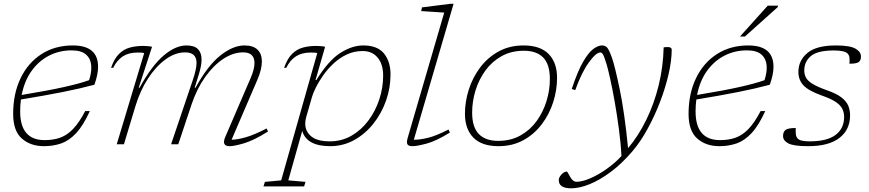

<svg xmlns="http://www.w3.org/2000/svg" viewBox="-20 -762 4590 1014"><path d="M454.5 -175.5Q420 -99.5 382.5 -59.2Q345 -19 303 -4.5Q261 10 212.5 10Q141 10 95.2 -30.5Q49.5 -71 49.5 -160Q49.5 -267.5 88.8 -349Q128 -430.5 199 -476.2Q270 -522 364.5 -522Q498 -522 498 -409.5Q498 -368.5 478.5 -314.5Q402 -294 311.2 -276Q220.5 -258 90.5 -236.5Q86.5 -206 86.5 -173.5Q86.5 -22 216 -22Q262.5 -22 298.8 -35.2Q335 -48.5 366.8 -81.8Q398.5 -115 430 -175.5ZM357.5 -496Q293.5 -496 239.2 -468.2Q185 -440.5 147 -387.8Q109 -335 94.5 -260.5Q237 -284 320.2 -302.8Q403.5 -321.5 450.5 -338.5Q464.5 -380.5 461.8 -416.2Q459 -452 434.2 -474Q409.5 -496 357.5 -496Z M1395.5 -67.5Q1321.5 -21 1269.5 -5.5Q1217.5 10 1192.5 10Q1148.5 10 1170 -39.5L1304 -350.5Q1324 -397 1324 -429Q1324 -485.5 1264 -485.5Q1211.5 -485.5 1159.2 -451Q1107 -416.5 1063.2 -354.8Q1019.5 -293 991.5 -210L921.5 0H883.5L998 -338.5Q1018 -397 1018 -430Q1018 -485.5 957.5 -485.5Q906 -485.5 855 -448.8Q804 -412 762 -347.8Q720 -283.5 695 -200.5L634.5 0H596.5L741.5 -481.5Q734.5 -484 724.5 -484.2Q714.5 -484.5 706 -484.5Q659.5 -484.5 628.2 -464Q597 -443.5 578 -404H566.5Q583.5 -452.5 608.5 -477.2Q633.5 -502 665.8 -510.8Q698 -519.5 737 -519.5Q748 -519.5 761.5 -518.2Q775 -517 783 -515L712.5 -298.5H717Q781 -415 844 -468.5Q907 -522 964.5 -522Q1006 -522 1025.2 -502.8Q1044.5 -483.5 1044.5 -447.5Q1044.5 -415.5 1030 -369L1008 -298.5H1012.5Q1077 -416 1143.8 -469Q1210.5 -522 1271 -522Q1317.5 -522 1340.2 -499.5Q1363 -477 1363 -437.5Q1363 -395.5 1339 -340L1203 -24Q1234 -24.5 1278 -37Q1322 -49.5 1388 -83.5Z M1593.5 198.5 1586 222.5H1371.5L1379 198.5L1465 190.5L1655.5 -481.5Q1648.5 -484 1638.5 -484.2Q1628.5 -484.5 1620 -484.5Q1573.5 -484.5 1542.2 -464Q1511 -443.5 1492 -404H1480.5Q1497.5 -452.5 1522.5 -477.2Q1547.5 -502 1579.8 -510.8Q1612 -519.5 1651 -519.5Q1662 -519.5 1675.5 -518.2Q1689 -517 1697 -515L1646.5 -339.5H1651Q1715 -443 1777.5 -482.5Q1840 -522 1898 -522Q1973.5 -522 2008 -479.5Q2042.5 -437 2042.5 -368.5Q2042.5 -297.5 2018.5 -229.8Q1994.5 -162 1951.2 -108Q1908 -54 1850 -22Q1792 10 1724 10Q1600 10 1576 -70.5L1502.5 190.5ZM1598 -147Q1592 -127.5 1592 -109Q1592 -68 1623.8 -41.8Q1655.5 -15.5 1721.5 -15.5Q1784.5 -15.5 1836.2 -45.2Q1888 -75 1925.5 -125.2Q1963 -175.5 1983.2 -237.2Q2003.5 -299 2003.5 -362.5Q2003.5 -423.5 1974.2 -458Q1945 -492.5 1895.5 -492.5Q1850 -492.5 1811 -474Q1772 -455.5 1740.8 -426Q1709.5 -396.5 1686.2 -363.2Q1663 -330 1648.2 -300Q1633.5 -270 1628 -251Z M2326 -695.5 2204.5 -703.5 2208.5 -723 2359 -742H2375.5L2165.5 -24Q2196 -23.5 2239.8 -34Q2283.5 -44.5 2348.5 -78L2356 -62Q2284.5 -17.5 2233.5 -3.8Q2182.5 10 2158 10Q2138 10 2132 0.5Q2126 -9 2133 -33.5Z M2745 -522Q2833 -522 2877.5 -476.8Q2922 -431.5 2922 -350.5Q2922 -287 2901.8 -223.2Q2881.5 -159.5 2842 -106.8Q2802.5 -54 2744.8 -22Q2687 10 2612.5 10Q2524.5 10 2480 -35.2Q2435.5 -80.5 2435.5 -161.5Q2435.5 -225 2455.8 -288.8Q2476 -352.5 2515.5 -405.2Q2555 -458 2612.8 -490Q2670.5 -522 2745 -522ZM2610.5 -18Q2677.5 -18 2728.5 -46.5Q2779.5 -75 2814 -122.5Q2848.5 -170 2866.2 -228Q2884 -286 2884 -344.5Q2884 -422 2849 -458Q2814 -494 2747 -494Q2680.5 -494 2629.2 -465.5Q2578 -437 2543.5 -389.5Q2509 -342 2491.2 -284Q2473.5 -226 2473.5 -167.5Q2473.5 -90.5 2508.8 -54.2Q2544 -18 2610.5 -18Z M3018 -286 2999.5 -292Q3031 -387 3060 -436.5Q3089 -486 3114.2 -504Q3139.5 -522 3159 -522Q3176.5 -522 3186.5 -510.8Q3196.5 -499.5 3212 -456.5Q3227 -414 3252.5 -292.5Q3278 -171 3297 20.5Q3351.5 -44 3393 -128.8Q3434.5 -213.5 3458.5 -311Q3482.5 -408.5 3485 -512Q3491 -512.5 3495.2 -513Q3499.5 -513.5 3506 -513.5Q3527.5 -513.5 3527.5 -500Q3527.5 -442.5 3511 -370.5Q3494.5 -298.5 3465.5 -223Q3436.5 -147.5 3399 -79.5Q3361.5 -11.5 3319.5 37.5Q3263.5 103 3205.2 146.2Q3147 189.5 3093.2 211Q3039.5 232.5 2997 232.5Q2931 232.5 2931 189.5Q2931 175 2945.2 159.5Q2959.5 144 2973.5 144Q2976 144 2981 153.8Q2986 163.5 2992.5 174.5Q3007 198 3023.5 198Q3055.5 198 3098.5 179.2Q3141.5 160.5 3185 129.5Q3228.5 98.5 3262 62Q3258.5 -7.5 3248.2 -83.2Q3238 -159 3225.8 -228Q3213.5 -297 3202 -348.2Q3190.5 -399.5 3184 -421Q3171 -464 3164.5 -474.5Q3158 -485 3150.5 -485Q3128 -485 3089.8 -432.2Q3051.5 -379.5 3018 -286Z M4021.5 -175.5Q3987 -99.5 3949.5 -59.2Q3912 -19 3870 -4.5Q3828 10 3779.5 10Q3708 10 3662.2 -30.5Q3616.5 -71 3616.5 -160Q3616.5 -267.5 3655.8 -349Q3695 -430.5 3766 -476.2Q3837 -522 3931.5 -522Q4065 -522 4065 -409.5Q4065 -368.5 4045.5 -314.5Q3969 -294 3878.2 -276Q3787.5 -258 3657.5 -236.5Q3653.5 -206 3653.5 -173.5Q3653.5 -22 3783 -22Q3829.5 -22 3865.8 -35.2Q3902 -48.5 3933.8 -81.8Q3965.5 -115 3997 -175.5ZM3924.5 -496Q3860.5 -496 3806.2 -468.2Q3752 -440.5 3714 -387.8Q3676 -335 3661.5 -260.5Q3804 -284 3887.2 -302.8Q3970.5 -321.5 4017.5 -338.5Q4031.5 -380.5 4028.8 -416.2Q4026 -452 4001.2 -474Q3976.5 -496 3924.5 -496ZM3888 -569 4034.5 -732H4089L4087 -724L3914 -569Z M4182.5 -86Q4181.5 -65.5 4183.2 -52.2Q4185 -39 4192.5 -30.5Q4205.5 -15.5 4256 -15.5Q4348.5 -15.5 4393.2 -49.8Q4438 -84 4438 -144Q4438 -167 4429 -186.2Q4420 -205.5 4395 -222.8Q4370 -240 4321.5 -257Q4249 -283 4222.8 -311.8Q4196.5 -340.5 4196.5 -381.5Q4196.5 -442.5 4244 -482.2Q4291.5 -522 4394 -522Q4468.5 -522 4497.8 -505.2Q4527 -488.5 4527 -463Q4527 -443 4515 -434.2Q4503 -425.5 4466 -425.5Q4468 -444.5 4466.2 -457.8Q4464.5 -471 4456.5 -479Q4441 -495.5 4383.5 -495.5Q4297 -495.5 4262.2 -465.8Q4227.5 -436 4227.5 -390Q4227.5 -368.5 4237.2 -351Q4247 -333.5 4273.5 -317.8Q4300 -302 4349.5 -284.5Q4399.5 -267 4425.2 -246.5Q4451 -226 4460.2 -202.8Q4469.5 -179.5 4469.5 -153Q4469.5 -77 4413.2 -33.5Q4357 10 4248 10Q4171 10 4143.2 -4.8Q4115.5 -19.5 4115.5 -43.5Q4115.5 -66 4129 -76Q4142.5 -86 4182.5 -86Z"/></svg>

Font: Newsreader 6pt ExtraLight
Style: Italic
Weight: 275
Italic angle: -17°
Designer: Hugues Gentile
Foundry: Production Type
Version: Version 1.003; ttfautohint (v1.8.3)